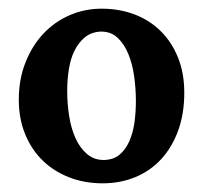

<svg xmlns="http://www.w3.org/2000/svg" viewBox="-20 -406 463 438"><path d="M210.4 -334Q188.5 -333 173.8 -321Q159.2 -309.1 149.9 -290.3Q140.6 -271.5 137 -247.3Q133.3 -223.1 133.3 -198.7Q133.3 -169.9 137.7 -141.6Q142.1 -113.3 152.1 -91.1Q162.1 -68.8 178.2 -54.9Q194.3 -41 216.8 -41Q239.3 -41.5 253.2 -53.5Q267.1 -65.4 275.4 -84.7Q283.7 -104 286.9 -127.7Q290 -151.4 290 -175.3Q290 -203.1 286.1 -231.4Q282.2 -259.8 272.9 -282.5Q263.7 -305.2 248.5 -319.6Q233.4 -334 210.4 -334ZM211.9 -386.2Q252 -386.2 286.4 -373.3Q320.8 -360.4 346.2 -335.4Q371.6 -310.5 386 -274.9Q400.4 -239.3 400.4 -194.3Q400.4 -147 386.7 -108.9Q373 -70.8 348.4 -43.7Q323.7 -16.6 289.3 -2.2Q254.9 12.2 213.9 12.2Q173.3 12.2 138.4 -1.2Q103.5 -14.6 77.9 -39.3Q52.2 -64 37.6 -99.4Q22.9 -134.8 22.9 -178.7Q22.9 -225.1 38.1 -263.4Q53.2 -301.8 78.9 -329.1Q104.5 -356.4 138.9 -371.3Q173.3 -386.2 211.9 -386.2Z"/></svg>

Font: Parastoo Print
Style: Print-Bold
Weight: 700
Foundry: Saber Rastikerdar (saber.rastikerdar@gmail.com)
Version: Version 1.0.0-alpha3